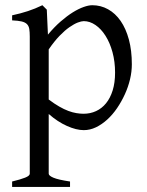

<svg xmlns="http://www.w3.org/2000/svg" viewBox="-20 -489 570 743"><path d="M425.3 -208Q425.3 -250.5 415.3 -287.1Q405.3 -323.7 388.4 -350.3Q371.6 -377 349.6 -392.1Q327.6 -407.2 304.2 -407.2Q295.4 -407.2 281.2 -401.9Q267.1 -396.5 249 -384Q231 -371.6 210.4 -350.3Q189.9 -329.1 168.5 -297.9V-104Q190.4 -87.4 209.2 -76.7Q228 -65.9 244.4 -59.8Q260.7 -53.7 275.4 -51.3Q290 -48.8 303.2 -48.8Q329.6 -48.8 351.8 -59.1Q374 -69.3 390.4 -89.4Q406.7 -109.4 416 -139.2Q425.3 -168.9 425.3 -208ZM490.2 -240.2Q490.2 -211.9 483.2 -182.1Q476.1 -152.3 463.1 -124Q450.2 -95.7 432.9 -70.3Q415.5 -44.9 394.8 -26.1Q374 -7.3 351.1 3.7Q328.1 14.6 304.2 14.6Q275.4 14.6 239.3 -1.5Q203.1 -17.6 168.5 -47.9V183.1Q168.5 190.9 186.8 198.7Q205.1 206.5 251 213.4V234.4H26.9V213.4Q59.1 205.6 77.1 198.5Q95.2 191.4 95.2 183.1V-347.2Q95.2 -365.2 93.3 -377Q91.3 -388.7 84.2 -395.8Q77.1 -402.8 63.7 -406Q50.3 -409.2 26.9 -410.2V-429.7Q43.5 -433.1 58.6 -437.3Q73.7 -441.4 87.9 -446Q102.1 -450.7 116 -456.3Q129.9 -461.9 144 -468.8L161.1 -451.7L165.5 -355Q189.9 -384.3 214.6 -405.8Q239.3 -427.2 261.7 -441.2Q284.2 -455.1 303.5 -461.9Q322.8 -468.8 336.9 -468.8Q370.1 -468.8 398.2 -453.1Q426.3 -437.5 446.8 -408Q467.3 -378.4 478.8 -335.9Q490.2 -293.5 490.2 -240.2Z"/></svg>

Font: Akkhara
Style: Regular
Weight: 400
Designer: J. Victor Gaultney
Version: Version 1.00 June 13, 2006, initial release